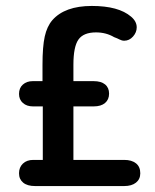

<svg xmlns="http://www.w3.org/2000/svg" viewBox="-20 -626 520 646"><path d="M124 -88H92Q70 -88 57 -75.5Q44 -63 44 -43Q44 -23 58 -11.5Q72 0 98 0H398Q423 0 437.5 -11.5Q452 -23 452 -43Q452 -65 437.5 -76.5Q423 -88 398 -88H227V-268H295Q320 -268 333.5 -279.5Q347 -291 347 -311Q347 -331 333.5 -342Q320 -353 295 -353H227V-408Q227 -469 244 -493Q261 -517 303 -517Q337 -517 364 -501Q375 -497 382.5 -493Q390 -489 398 -489Q415 -489 427.5 -503Q440 -517 440 -534Q440 -554 421 -570Q379 -606 289 -606Q198 -606 156 -558Q138 -537 130.5 -503Q123 -469 123 -408V-353H90Q70 -353 57 -341.5Q44 -330 44 -310Q44 -291 57 -279.5Q70 -268 91 -268H124Z"/></svg>

Font: Beiruti SemiBold
Style: Regular
Weight: 600
Designer: Arlette Boutros
Foundry: Boutros
Version: Version 1.41